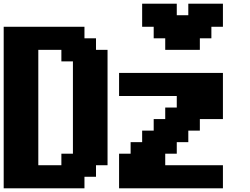

<svg xmlns="http://www.w3.org/2000/svg" viewBox="-20 -1020 1352 1040"><path d="M625 0H1187.5V-125H875V-187.5H937.5V-250H1000V-312.5H1062.5V-375H1187.5V-625H625V-500H937.5V-437.5H875V-375H812.5V-312.5H750V-250H687.5V-187.5H625ZM0 0H437.5V-62.5H500V-125H562.5V-750H500V-812.5H437.5V-875H0ZM312.5 -125H187.5V-750H312.5V-687.5H375V-187.5H312.5ZM875 -750H1062.5V-812.5H1125V-875H1187.5V-1000H1000V-937.5H937.5V-1000H750V-875H812.5V-812.5H875Z"/></svg>

Font: Faithful 32x
Style: Semibold
Weight: 400
Foundry: Faithful Resource Pack
Version: Version 1.0; January 27, 2023